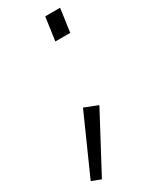

<svg xmlns="http://www.w3.org/2000/svg" viewBox="-178 -545 605 759"><g transform="rotate(-30 124.5 -165.0)"><path d="M228 -394H160L175 -500H243ZM185 -89 47 170 5 154 124 -113Z"/></g></svg>

Font: Gudea
Style: Italic
Weight: 400
Version: Version 1.002